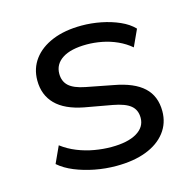

<svg xmlns="http://www.w3.org/2000/svg" viewBox="-82 -585 687 677"><g transform="rotate(-15 262.0 -246.0)"><path d="M263 9Q223 9 184.5 1.5Q146 -6 113 -19.5Q80 -33 57 -53L85 -114Q110 -95 140 -83Q170 -71 201.5 -65.5Q233 -60 263 -60Q323 -60 356 -79.5Q389 -99 389 -133Q389 -162 369.5 -178Q350 -194 306 -202L206 -220Q138 -233 104.5 -267Q71 -301 71 -354Q71 -398 95.5 -431Q120 -464 165 -482.5Q210 -501 272 -501Q307 -501 342.5 -494Q378 -487 408.5 -473.5Q439 -460 458 -440L430 -379Q409 -397 382.5 -409Q356 -421 327.5 -426.5Q299 -432 272 -432Q214 -432 183 -412Q152 -392 152 -357Q152 -329 170 -312.5Q188 -296 229 -288L327 -269Q399 -256 434 -223.5Q469 -191 469 -136Q469 -92 443.5 -59Q418 -26 372 -8.5Q326 9 263 9Z"/></g></svg>

Font: Nunito Sans 9pt
Style: Regular
Weight: 400
Version: Version 3.101;gftools[0.9.27]